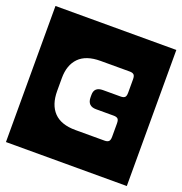

<svg xmlns="http://www.w3.org/2000/svg" viewBox="-136 -708 788 830"><g transform="rotate(20 258.0 -293.0)"><path d="M536 -606V20H-20V-606ZM112.5 -322.5V-263.5Q112.5 -200 145.2 -165.8Q178 -131.5 244.5 -131.5H378.5Q391.5 -131.5 397.5 -137.2Q403.5 -143 403.5 -158.5V-219.5Q403.5 -236 397.5 -241.2Q391.5 -246.5 378.5 -246.5H297.5Q257.5 -246.5 257.5 -287.5V-298.5Q257.5 -334.5 297.5 -334.5H378.5Q391.5 -334.5 397.5 -339.8Q403.5 -345 403.5 -361.5V-422.5Q403.5 -438.5 397.5 -444Q391.5 -449.5 378.5 -449.5H244.5Q178 -449.5 145.2 -416Q112.5 -382.5 112.5 -322.5Z"/></g></svg>

Font: Honk Rounded
Style: Regular
Weight: 400
Designer: Noopur Datye & Yesha Goshar
Foundry: Ek Type
Version: Version 1.000